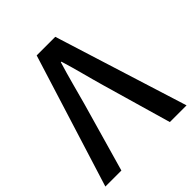

<svg xmlns="http://www.w3.org/2000/svg" viewBox="-203 -868 1000 1000"><g transform="rotate(-45 297.0 -368.0)"><path d="M-2 0H116L225 -382C248 -465 266 -538 292 -622H296C322 -538 339 -465 363 -382L473 0H596L365 -736H228Z"/></g></svg>

Font: Kinto Sans Med
Style: Regular
Weight: 500
Designer: Authors: Ryoko NISHIZUKA  (kana & ideographs); Paul D. Hunt (Latin, Greek & Cyrillic); Wenlong ZHANG  (bopomofo); Sandol
Foundry: Adobe Systems Incorporated, ookami Inc.
Version: Version 0.001